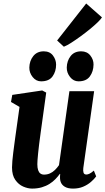

<svg xmlns="http://www.w3.org/2000/svg" viewBox="-20 -1096 618 1126"><path d="M168 10Q143.5 10 116.2 -1.8Q89 -13.5 69.8 -40.8Q50.5 -68 50.5 -114Q50.5 -130.5 52.5 -152.8Q54.5 -175 57.5 -199.5Q60.5 -224 63.8 -247.8Q67 -271.5 69.5 -290.5L94.5 -469L44.5 -498L52 -539.5L227.5 -565.5L251 -553L219 -322Q213.5 -284 209.8 -252.5Q206 -221 203.5 -196.8Q201 -172.5 200 -156.5Q199 -140.5 199 -133Q199 -112 203.5 -98.5Q208 -85 216.8 -78.5Q225.5 -72 238.5 -72Q257 -72 272.8 -79Q288.5 -86 301.8 -98.8Q315 -111.5 326 -127.5L387 -561H532L468.5 -110.5Q466.5 -93.5 470 -83Q473.5 -72.5 487 -72.5Q494 -72.5 504.5 -77.2Q515 -82 530.5 -95.5L544 -61.5Q532.5 -45.5 513 -28.8Q493.5 -12 467.5 -1Q441.5 10 408 10Q378.5 10 360.5 -0.5Q342.5 -11 336 -29Q334 -33.5 333.2 -39Q332.5 -44.5 332 -50.2Q331.5 -56 332 -62.2Q332.5 -68.5 333 -75.5L331 -76.5Q320 -61 305 -45.5Q290 -30 270.2 -17.5Q250.5 -5 225 2.5Q199.5 10 168 10ZM221 -619Q191.5 -619 171.5 -644.2Q151.5 -669.5 152 -700Q153 -739.5 175.2 -767.2Q197.5 -795 236.5 -795Q272 -795 290.5 -770.5Q309 -746 309 -717Q309 -677 288.2 -648Q267.5 -619 221 -619ZM440.5 -619Q411 -619 391 -644.2Q371 -669.5 371.5 -700Q372.5 -739.5 394.2 -767.2Q416 -795 456 -795Q490.5 -795 509.8 -770.5Q529 -746 528.5 -717Q528 -677 507 -648Q486 -619 440.5 -619ZM315 -858.5 485.5 -1075.5 578 -994Q571.5 -983.5 552.8 -965.2Q534 -947 507.5 -925.2Q481 -903.5 452.5 -882.8Q424 -862 398.2 -845.5Q372.5 -829 354.5 -822Z"/></svg>

Font: Merriweather 24pt SemiCondensed Black
Style: Italic
Weight: 900
Width: 4
Italic angle: -7.8°
Designer: Eben Sorkin
Foundry: Eben Sorkin
Version: Version 2.101